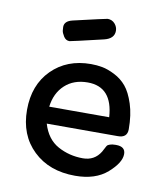

<svg xmlns="http://www.w3.org/2000/svg" viewBox="-75 -705 675 773"><g transform="rotate(10 262.5 -318.5)"><path d="M46.9 -224.1Q46.9 -326.2 108.9 -388.2Q170.9 -450.2 269 -450.2Q293 -450.2 315.4 -446Q337.9 -441.9 366.5 -427.5Q395 -413.1 415 -389.2Q435.1 -365.2 449.5 -321Q463.9 -276.9 463.9 -217.8Q463.9 -182.6 424.8 -183.1H134.8Q152.8 -122.1 199.5 -96.4Q246.1 -70.8 301.8 -70.8Q349.6 -70.8 374 -110.8Q377 -115.7 382.1 -126Q387.2 -136.2 389.6 -138.7Q392.1 -141.1 400.1 -144Q408.2 -147 421.9 -147H424.8Q462.9 -147 462.9 -116.2Q462.9 -81.1 414.6 -38.6Q366.2 3.9 283.2 3.9Q177.2 3.9 112.1 -58.6Q46.9 -121.1 46.9 -224.1ZM132.3 -578.1Q132.3 -602.1 165 -609.9Q296.9 -640.6 303.2 -641.1Q321.3 -641.1 332.8 -628.2Q344.2 -615.2 344.2 -599.1Q344.2 -566.9 303.2 -557.1Q173.3 -526.4 167 -525.9Q151.9 -525.9 143.1 -540Q134.3 -554.2 133.3 -563.2Q132.3 -572.3 132.3 -578.1ZM132.8 -252H377.9Q370.1 -375 269 -375Q211.9 -375 175.8 -341.6Q139.6 -308.1 132.8 -252Z"/></g></svg>

Font: CMU Typewriter Text
Style: Bold
Weight: 700
Version: Version 0.7.0